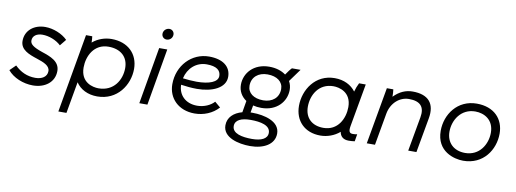

<svg xmlns="http://www.w3.org/2000/svg" viewBox="-68 -1114 4648 1729"><g transform="rotate(10 2256.0 -249.5)"><path d="M241 9C350 9 437 -53 437 -157C437 -245 351 -276 272 -302C188 -331 159 -354 159 -387C159 -431 197 -456 249 -456C307 -456 375 -431 419 -389L466 -447C418 -496 335 -529 262 -529C160 -529 81 -467 81 -370C81 -289 160 -260 236 -235C300 -214 358 -192 358 -142C358 -90 312 -62 251 -62C177 -62 116 -90 63 -142L10 -90C60 -29 152 9 241 9Z M509 200H583L634 -89C673 -30 742 6 829 6C1012 6 1114 -148 1114 -295C1114 -432 1019 -526 869 -526C808 -526 745 -505 696 -463C696 -485 694 -508 692 -520H635ZM828 -68C778 -68 664 -91 664 -230C664 -334 721 -453 854 -453C965 -453 1034 -391 1034 -289C1034 -181 968 -68 828 -68Z M1214 0H1288L1378 -520H1304ZM1356 -607C1384 -607 1410 -629 1410 -661C1410 -686 1391 -706 1366 -706C1337 -706 1311 -683 1311 -652C1311 -627 1330 -607 1356 -607Z M1719 5C1802 5 1882 -27 1937 -88L1885 -132C1852 -95 1793 -68 1730 -68C1623 -68 1557 -136 1556 -229C1603 -222 1653 -217 1702 -217C1838 -217 1961 -268 1961 -372C1961 -467 1886 -523 1761 -523C1603 -523 1477 -393 1477 -220C1477 -92 1572 5 1719 5ZM1562 -289C1583 -383 1656 -450 1752 -450C1843 -450 1881 -417 1881 -366C1881 -310 1802 -280 1688 -280C1647 -280 1603 -284 1562 -289Z M2302 -149C2445 -149 2527 -247 2527 -352C2527 -381 2520 -408 2507 -431L2592 -548H2513C2500 -536 2479 -507 2462 -482C2423 -511 2371 -527 2311 -527C2168 -527 2086 -429 2086 -324C2086 -265 2114 -218 2160 -187L2142 -81C2065 -60 2012 -12 2012 61C2012 173 2156 207 2262 207C2386 207 2484 154 2484 54C2484 -58 2340 -92 2234 -92H2215L2227 -158C2250 -152 2275 -149 2302 -149ZM2268 141C2177 141 2087 123 2087 54C2087 -1 2144 -26 2228 -26C2319 -26 2409 -8 2409 61C2409 116 2352 141 2268 141ZM2307 -219C2220 -219 2164 -262 2164 -328C2164 -407 2223 -456 2307 -456C2394 -456 2450 -413 2450 -347C2450 -268 2391 -219 2307 -219Z M3128 5C3148 5 3164 4 3184 1L3195 -65C3182 -62 3169 -61 3155 -61C3123 -61 3115 -80 3123 -127L3193 -520H3132C3119 -495 3108 -466 3101 -439C3060 -494 2994 -528 2909 -528C2732 -528 2634 -374 2634 -227C2634 -90 2725 4 2869 4C2931 4 2995 -18 3045 -61C3052 -19 3080 5 3128 5ZM2910 -454C2960 -454 3074 -431 3074 -292C3074 -188 3017 -69 2884 -69C2779 -69 2714 -131 2714 -233C2714 -341 2777 -454 2910 -454Z M3294 0H3369L3421 -294C3439 -393 3514 -459 3600 -459C3702 -459 3747 -413 3729 -314L3673 0H3748L3805 -318C3830 -456 3765 -531 3621 -531C3560 -531 3502 -508 3449 -453C3449 -477 3448 -502 3445 -520H3386Z M4175 4C4359 4 4457 -145 4457 -293C4457 -428 4366 -524 4209 -524C4032 -524 3930 -377 3930 -227C3930 -38 4093 4 4175 4ZM4180 -68C4076 -68 4009 -133 4009 -233C4009 -340 4078 -452 4208 -452C4289 -452 4378 -406 4378 -287C4378 -181 4311 -68 4180 -68Z"/></g></svg>

Font: Fixel Display 20240404
Style: Italic
Weight: 400
Italic angle: -10°
Designer: AlfaBravo + MacPaw
Foundry: Kyrylo Tkachov, Marchela Mozhyna, Serhii Makarenko, Maria Weinstein, Zakhar Kryvoshyya
Version: Version 1.211;Glyphs 3.2 (3225)